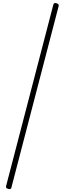

<svg xmlns="http://www.w3.org/2000/svg" viewBox="-20 -1197 436 1293"><path d="M35 75Q25 72 22 67.5Q19 63 21 56L339 -1165Q341 -1173 346 -1175.5Q351 -1178 361 -1175Q369 -1172 373 -1168Q377 -1164 375 -1156L57 65Q56 73 50.5 75.5Q45 78 35 75Z"/></svg>

Font: Playwrite FR Moderne Thin
Style: Regular
Weight: 250
Version: Version 1.002